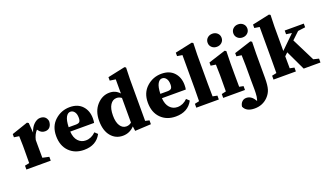

<svg xmlns="http://www.w3.org/2000/svg" viewBox="-83 -1345 3769 2194"><g transform="rotate(-20 1802.0 -247.5)"><path d="M234 -490 243 -370Q262 -432 299.5 -466.5Q337 -501 375 -501Q445 -501 460 -433Q460 -390 439 -363.5Q418 -337 378 -337Q330 -337 300 -382L296 -387Q258 -346 243 -281V-210Q243 -111 244 -64L323 -47V0H27V-47L82 -58Q83 -107 83 -210V-271Q83 -326 80 -386L19 -395V-434L216 -501Z M646 -289H732Q767 -289 779.5 -303Q792 -317 792 -351Q792 -398 772.5 -423.5Q753 -449 724 -449Q692 -449 670.5 -411Q649 -373 646 -289ZM902 -134 936 -102Q874 15 726 15Q615 15 546 -54.5Q477 -124 477 -243Q477 -362 554 -431.5Q631 -501 735 -501Q832 -501 886.5 -442Q941 -383 941 -290Q941 -256 936 -236H646Q651 -160 688 -120Q725 -80 780 -80Q848 -80 902 -134Z M1333 -95V-395Q1306 -416 1274 -416Q1226 -416 1196.5 -370.5Q1167 -325 1167 -240Q1167 -160 1195.5 -116Q1224 -72 1271 -72Q1305 -72 1333 -95ZM1492 -58 1541 -47V0L1346 10L1338 -47Q1280 15 1197 15Q1109 15 1053.5 -52Q998 -119 998 -238Q998 -356 1063.5 -428.5Q1129 -501 1218 -501Q1291 -501 1339 -447V-619L1269 -629V-671L1480 -716L1496 -706L1492 -566Z M1761 -289H1847Q1882 -289 1894.5 -303Q1907 -317 1907 -351Q1907 -398 1887.5 -423.5Q1868 -449 1839 -449Q1807 -449 1785.5 -411Q1764 -373 1761 -289ZM2017 -134 2051 -102Q1989 15 1841 15Q1730 15 1661 -54.5Q1592 -124 1592 -243Q1592 -362 1669 -431.5Q1746 -501 1850 -501Q1947 -501 2001.5 -442Q2056 -383 2056 -290Q2056 -256 2051 -236H1761Q1766 -160 1803 -120Q1840 -80 1895 -80Q1963 -80 2017 -134Z M2312 -58 2367 -47V0H2093V-47L2148 -59Q2150 -159 2150 -210V-619L2088 -629V-671L2298 -716L2314 -706L2310 -566V-210Q2310 -160 2312 -58Z M2468 -652Q2468 -687 2492.5 -709.5Q2517 -732 2553 -732Q2589 -732 2613.5 -709.5Q2638 -687 2638 -652Q2638 -618 2613.5 -595.5Q2589 -573 2553 -573Q2517 -573 2492.5 -595.5Q2468 -618 2468 -652ZM2635 -57 2685 -47V0H2420V-47L2474 -59Q2475 -107 2475 -210V-260Q2475 -326 2472 -386L2411 -395V-434L2620 -501L2637 -490L2634 -345V-210Q2634 -106 2635 -57Z M2781 -652Q2781 -687 2805.5 -709.5Q2830 -732 2866 -732Q2902 -732 2926.5 -709.5Q2951 -687 2951 -652Q2951 -618 2926.5 -595.5Q2902 -573 2866 -573Q2830 -573 2805.5 -595.5Q2781 -618 2781 -652ZM2724 -434 2932 -501 2950 -490 2947 -345V-51Q2947 38 2932.5 85.5Q2918 133 2881 171Q2816 237 2719 237Q2617 237 2588 168Q2592 133 2613.5 111.5Q2635 90 2666 90Q2726 90 2764 153L2772 166Q2775 159 2777 151Q2782 136 2784.5 118Q2787 100 2788 75.5Q2789 51 2789 32.5Q2789 14 2788.5 -21.5Q2788 -57 2788 -76V-260Q2788 -326 2785 -386L2724 -395Z M3538 -63 3603 -47V0H3399L3286 -239L3249 -204Q3249 -182 3249.5 -131.5Q3250 -81 3250 -58L3304 -47V0H3032V-47L3088 -59Q3089 -108 3089 -210V-619L3027 -629V-671L3237 -716L3253 -706L3249 -566V-269L3412 -428L3344 -438V-483H3576V-438L3486 -426L3398 -343Z"/></g></svg>

Font: TypoPRO Source Serif Pro
Style: Bold
Weight: 700
Designer: Frank Grießhammer
Foundry: Adobe Systems Incorporated
Version: Version 1.017;PS 1.0;hotconv 1.0.79;makeotf.lib2.5.61930